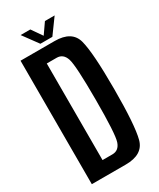

<svg xmlns="http://www.w3.org/2000/svg" viewBox="-198 -845 755 909"><g transform="rotate(-30 179.0 -390.0)"><path d="M20.5 0V-675H206.5Q300.5 -675 319 -605.8Q337.5 -536.5 337.5 -337.8Q337.5 -139 319 -69.5Q300.5 0 206.5 0ZM121.5 -73.5H175.5Q211 -73.5 223.8 -111.8Q236.5 -150 236.5 -337.5Q236.5 -524.5 223.8 -563Q211 -601.5 175.5 -601.5H121.5ZM142 -697.5 81.5 -780H134.5L174.5 -722.5L214.5 -780H267.5L207.5 -697.5Z"/></g></svg>

Font: Anybody Condensed Medium
Style: Regular
Weight: 500
Width: 3
Designer: Tyler Finck
Foundry: Etcetera Type Company
Version: Version 1.010; ttfautohint (v1.8.3) -l 8 -r 50 -G 200 -x 14 